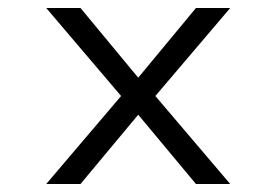

<svg xmlns="http://www.w3.org/2000/svg" viewBox="-20 -466 695 482"><path d="M96 -4H182L327 -178L472 -4H558L370 -225L558 -446H472L327 -271L182 -446H96L284 -225Z"/></svg>

Font: Charger Static
Style: Regular
Weight: 1000
Designer: Jasper
Foundry: KineticPlasma Fonts/Cannot Into Space Fonts
Version: Version 1.1